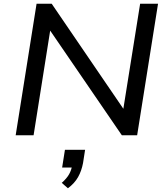

<svg xmlns="http://www.w3.org/2000/svg" viewBox="-20 -725 897 1029"><path d="M64 0 176 -705H257L650 -129H639L731 -705H827L715 0H633L240 -574H251L160 0ZM344 284 311 255Q338 231 350.5 208.5Q363 186 367 160L385 173H313L328 78H436L425 149Q417 191 398.5 224Q380 257 344 284Z"/></svg>

Font: Nunito Sans 10pt SemiExpanded Medium
Style: Italic
Weight: 500
Width: 6
Italic angle: -9°
Designer: Vernon Adams
Foundry: Vernon Adams
Version: Version 3.101;gftools[0.9.27]